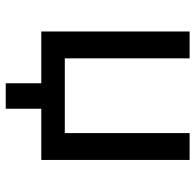

<svg xmlns="http://www.w3.org/2000/svg" viewBox="-26 -544 697 686"><g transform="rotate(90 323.0 -201.5)"><path d="M552 0H369V127H278V0H93V-530H189V-84H456V-530H552Z"/></g></svg>

Font: CMG Sans Medium
Style: Regular
Weight: 500
Designer: Julieta Ulanovsky
Foundry: Julieta Ulanovsky
Version: Version 7.200